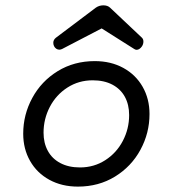

<svg xmlns="http://www.w3.org/2000/svg" viewBox="-20 -692 640 723"><path d="M543 -262.7Q543 -190.9 508.8 -127.9Q474.6 -64.9 413.1 -27.1Q351.6 10.7 273.4 10.7Q212.9 10.7 166 -14.9Q119.1 -40.5 93.3 -85.9Q67.4 -131.3 67.4 -188.5Q67.4 -260.3 101.6 -323.2Q135.7 -386.2 197.3 -424.1Q258.8 -461.9 336.9 -461.9Q397.5 -461.9 444.3 -436.3Q491.2 -410.6 517.1 -365.2Q543 -319.8 543 -262.7ZM144 -192.4Q144 -153.3 160.2 -123.8Q176.3 -94.2 207.3 -77.9Q238.3 -61.5 281.2 -61.5Q334 -61.5 376.5 -88.9Q418.9 -116.2 442.6 -161.6Q466.3 -207 466.3 -258.8Q466.3 -297.9 450.2 -327.4Q434.1 -356.9 403.1 -373.3Q372.1 -389.6 329.1 -389.6Q276.4 -389.6 233.9 -362.3Q191.4 -335 167.7 -289.6Q144 -244.1 144 -192.4ZM394.5 -663.1 514.6 -549.8Q520 -544.4 520 -535.6Q520 -525.9 514.6 -517.6Q510.7 -511.7 505.4 -508.1Q500 -504.4 494.6 -504.4Q490.2 -504.4 485.8 -507.3L362.8 -585L213.4 -507.3Q207.5 -504.9 203.6 -504.9Q197.3 -504.9 191.9 -508.5Q186.5 -512.2 183.6 -518.1Q180.7 -523.9 180.7 -530.8Q180.7 -542 190.4 -549.8L340.8 -663.1Q353.5 -671.9 369.1 -671.9Q385.3 -671.9 394.5 -663.1Z"/></svg>

Font: Courier Prime
Style: Italic
Weight: 400
Italic angle: -10°
Designer: Alan Dague-Greene
Foundry: Quote-Unquote Apps
Version: Version 3.018